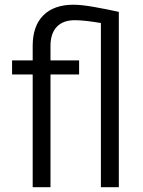

<svg xmlns="http://www.w3.org/2000/svg" viewBox="-20 -780 596 800"><path d="M190.4 0H116.2V-469.7H30.3V-528.3H116.2V-588.9Q116.2 -671.9 160.6 -716.1Q205.1 -760.3 286.1 -760.3Q319.3 -760.3 372.1 -751Q424.8 -741.7 475.1 -730.5V0H400.4V-684.1Q368.7 -689.5 341.3 -692.6Q314 -695.8 291.5 -695.8Q242.7 -695.8 216.6 -668.2Q190.4 -640.6 190.4 -588.9V-528.3H309.6V-469.7H190.4Z"/></svg>

Font: Vazirmatn UI FD Light
Style: Regular
Weight: 300
Designer: Saber Rastikerdar
Foundry: Saber Rastikerdar
Version: Version 33.003